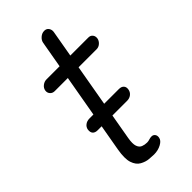

<svg xmlns="http://www.w3.org/2000/svg" viewBox="-208 -703 756 756"><g transform="rotate(-45 169.5 -325.0)"><path d="M78.1 -508.8H311.5Q323.2 -508.8 329.6 -500.5Q335.9 -492.2 334 -480.5Q332 -469.7 322.8 -461.4Q313.5 -453.1 301.8 -453.1H68.4Q56.6 -453.1 49.3 -461.4Q42 -469.7 43.9 -481.4Q45.9 -493.2 56.2 -501Q66.4 -508.8 78.1 -508.8ZM207 -650.4Q219.7 -650.4 226.1 -641.1Q232.4 -631.8 230.5 -620.1L142.6 -118.2Q137.7 -89.8 142.6 -75.7Q147.5 -61.5 158.7 -57.1Q169.9 -52.7 182.6 -52.7Q190.4 -52.7 197.3 -55.2Q204.1 -57.6 211.9 -57.6Q220.7 -57.6 226.1 -50.8Q231.4 -43.9 229.5 -33.2Q227.5 -19.5 209.5 -9.8Q191.4 0 168.9 0Q160.2 0 142.6 -1.5Q125 -2.9 107.4 -12.7Q89.8 -22.5 82 -46.4Q74.2 -70.3 82 -115.2L170.9 -620.1Q172.9 -631.8 183.6 -641.1Q194.3 -650.4 207 -650.4ZM79.1 -224.6Q65.4 -224.6 58.6 -231.9Q51.8 -239.3 53.7 -253.9Q55.7 -265.6 65.4 -272.9Q75.2 -280.3 88.9 -280.3H252.9Q266.6 -280.3 273.4 -272.9Q280.3 -265.6 278.3 -252.9Q276.4 -240.2 266.6 -232.4Q256.8 -224.6 243.2 -224.6Z"/></g></svg>

Font: Quicksand
Style: Italic
Weight: 400
Designer: Andrew Paglinawan
Foundry: Andrew Paglinawan
Version: Version 3.006